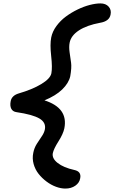

<svg xmlns="http://www.w3.org/2000/svg" viewBox="-20 -867 662 1113"><path d="M358.9 226.1Q333 226.1 304.4 215.6Q275.9 205.1 249.8 185.5Q223.6 166 203.9 141.1Q184.1 116.2 175 84Q166 51.8 172.9 19Q178.2 -8.8 193.1 -32.7Q208 -56.6 222.2 -76.9Q236.3 -97.2 240.2 -117.2Q247.6 -157.2 208.3 -180.2Q168.9 -203.1 76.2 -216.8Q54.2 -219.7 45.4 -236.6Q36.6 -253.4 42 -280.8Q48.3 -313 87.9 -325.2Q167 -348.1 219.2 -379.6Q271.5 -411.1 277.8 -441.9Q284.2 -475.1 276.6 -542.7Q269 -610.4 276.9 -649.9Q283.7 -684.1 307.1 -716.1Q330.6 -748 362.1 -771.2Q393.6 -794.4 429.9 -812Q466.3 -829.6 500.7 -838.4Q535.2 -847.2 562 -847.2Q593.3 -847.2 609.9 -828.4Q626.5 -809.6 621.1 -783.2Q614.3 -743.7 560.1 -734.9Q483.4 -720.7 437.7 -690.9Q392.1 -661.1 383.8 -620.1Q378.9 -596.2 383.5 -563.5Q388.2 -530.8 392.1 -503.2Q396 -475.6 387.2 -424.8Q378.4 -385.3 340.8 -348.6Q303.2 -312 237.8 -285.2Q376.5 -241.2 353 -123Q346.2 -90.3 318.8 -47.4Q291.5 -4.4 286.1 21Q280.3 51.3 314.5 77.9Q348.6 104.5 410.2 118.2Q453.1 127 444.8 167Q440.4 192.9 416.5 209.5Q392.6 226.1 358.9 226.1Z"/></svg>

Font: Shantell Sans Irregular Bouncy
Style: Italic
Weight: 500
Italic angle: -11.31°
Designer: Stephen Nixon, Anya Danilova, Shantell Martin
Foundry: Arrow Type
Version: Version 1.006;[9816181b4]